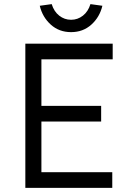

<svg xmlns="http://www.w3.org/2000/svg" viewBox="-20 -912 639 932"><path d="M103 0V-700H527V-624H181V-398H471V-322H181V-76H525V0ZM325 -756Q267 -756 226.5 -792.5Q186 -829 173 -884L231 -892Q242 -856 267.5 -836Q293 -816 325 -816Q357 -816 382.5 -836Q408 -856 419 -892L477 -884Q464 -829 423.5 -792.5Q383 -756 325 -756Z"/></svg>

Font: Lexend Deca Light
Style: Regular
Weight: 300
Designer: Bonnie Shaver-Troup, Thomas Jockin
Foundry: Lexend
Version: Version 1.008; ttfautohint (v1.8.4.7-5d5b)